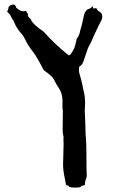

<svg xmlns="http://www.w3.org/2000/svg" viewBox="-20 -639 516 868"><path d="M324.2 209Q321.8 209 307.4 208.5Q293 208 290 201.7Q288.1 200.2 283 199Q277.8 197.8 277.1 190.4Q276.4 183.1 274.4 174.8Q265.1 131.3 265.1 107.9Q266.6 30.8 267.6 9.3Q267.6 -1 266.6 -9.3L267.6 -15.6Q267.6 -20 266.6 -23.9Q263.2 -35.2 263.2 -54.2Q264.2 -95.2 264.2 -136.2Q262.2 -149.4 262.2 -162.1L262.7 -180.2Q262.7 -217.3 245.6 -241.2Q232.9 -260.3 223.1 -280.8Q217.8 -293.5 177.7 -321.8Q144.5 -386.7 126.5 -408.2Q106.9 -433.1 93.3 -461.4Q88.9 -471.7 79.6 -483.9Q53.7 -510.7 42.5 -543Q31.2 -559.1 24.9 -573.2L12.2 -586.4Q18.1 -595.7 19.5 -608.9L29.3 -616.7L43 -618.7Q51.8 -613.8 53.2 -604.5Q71.3 -587.9 84.5 -587.9Q90.3 -587.9 96.7 -590.3L105.5 -577.6V-574.7Q105.5 -561 118.2 -553.7Q126 -530.3 177.7 -495.6Q226.6 -439.9 290.5 -388.7Q298.3 -391.1 300.5 -395.3Q302.7 -399.4 306.2 -403.8Q319.8 -424.3 323.7 -451.2Q324.7 -451.2 324.7 -451.7Q324.7 -460.9 327.6 -464.4Q339.8 -480.5 342.3 -500Q349.1 -519 358.4 -564.5Q363.3 -591.8 379.9 -598.1Q390.6 -601.1 398.4 -611.3L401.9 -600.6Q407.2 -600.6 412.6 -602.1Q417.5 -602.1 419.4 -594.7Q420.4 -592.8 422.4 -591.6Q424.3 -590.3 425.8 -588.4Q442.4 -582 442.4 -563.5Q442.4 -556.2 439 -548.3Q428.7 -530.3 403.3 -475.1Q393.1 -448.2 378.4 -423.3L356.9 -360.8Q351.1 -343.8 338.4 -337.9Q336.9 -330.6 336.9 -323.7Q336.9 -315.4 338.9 -307.1Q347.7 -278.8 353.5 -250.5Q355 -238.8 358.4 -227.1Q364.7 -200.7 364.7 -175.8Q364.7 -166.5 364 -156.5Q363.3 -146.5 363.3 -134.3Q363.3 -122.6 364.5 -108.9Q365.7 -95.2 366.2 -66.4Q366.2 -30.8 368.2 -16.6Q370.6 10.3 370.6 48.3Q370.6 129.4 372.1 151.9Q372.1 161.1 371.1 163.6Q363.8 179.7 363.8 197.3L348.6 201.7Q345.7 209 324.2 209Z"/></svg>

Font: Kurland
Style: Regular
Weight: 400
Designer: GGBot
Version: 0.22